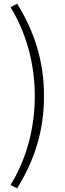

<svg xmlns="http://www.w3.org/2000/svg" viewBox="-20 -830 355 1043"><path d="M73 193C164 46 219 -113 219 -308C219 -503 164 -663 73 -810L37 -791C124 -650 169 -481 169 -308C169 -135 124 35 37 175Z"/></svg>

Font: Noto Sans JP Light
Style: Regular
Weight: 300
Designer: Ryoko NISHIZUKA (kana & ideographs); Paul D. Hunt (Latin, Greek & Cyrillic); Wenlong ZHANG (bopomofo); Sandoll Communica
Foundry: Adobe Systems Incorporated
Version: Version 1.004;PS 1.004;hotconv 1.0.82;makeotf.lib2.5.63406